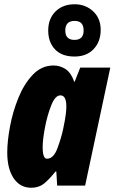

<svg xmlns="http://www.w3.org/2000/svg" viewBox="-20 -870 537 900"><path d="M200 -126Q180 -126 180 -180Q180 -216 191 -273.5Q202 -331 220.5 -377Q239 -423 263 -423Q291 -423 291 -371Q291 -357 288.5 -335Q286 -313 276 -265Q267 -223 249 -174.5Q231 -126 200 -126ZM126 10Q164 10 189.5 -12Q215 -34 240 -66H244L248 0H379L497 -553H356L330 -487H328Q313 -529 287.5 -546Q262 -563 231 -563Q175 -563 134 -520Q93 -477 66.5 -412Q40 -347 27 -277.5Q14 -208 14 -155Q14 -79 44 -34.5Q74 10 126 10ZM329 -605Q386 -605 419 -640Q452 -675 452 -730Q452 -784 416.5 -817Q381 -850 330 -850Q274 -850 240 -816Q206 -782 206 -727Q206 -672 238 -638.5Q270 -605 329 -605ZM329 -683Q286 -683 286 -727Q286 -772 330 -772Q372 -772 372 -727Q372 -683 329 -683Z"/></svg>

Font: Noto Sans Display Condensed Black
Style: Italic
Weight: 900
Width: 3
Italic angle: -192°
Designer: Monotype Design Team
Foundry: Monotype Imaging Inc.
Version: Version 1.900